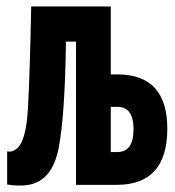

<svg xmlns="http://www.w3.org/2000/svg" viewBox="-20 -569 540 591"><path d="M68 0Q141 -13 160.5 -113Q180 -213 183 -441H214V0H339Q495 0 495 -173Q495 -340 341 -340H321V-549H76Q72 -342 66 -235Q60 -128 28 -109Q17 -100 2 -103V-1Q39 5 68 0ZM321 -240H342Q391 -240 391 -171Q391 -101 341 -101H321Z"/></svg>

Font: Noto Sans Mono UI Condensed ExtraBold
Style: Regular
Weight: 800
Width: 3
Designer: Monotype Design team
Foundry: Monotype Imaging Inc.
Version: 1.000